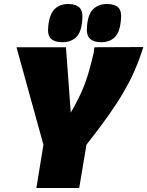

<svg xmlns="http://www.w3.org/2000/svg" viewBox="-20 -935 733 955"><path d="M161 0 196 -215 62 -700H308L332 -375Q366 -433 387 -481.5Q408 -530 421 -575.5Q434 -621 446 -672Q446 -679 447.5 -686Q449 -693 450 -700L693 -701Q691 -694 688 -685.5Q685 -677 683 -670Q666 -620 644.5 -572.5Q623 -525 592.5 -473Q562 -421 517.5 -358Q473 -295 410 -215L374 0ZM482 -725Q446 -725 427 -743Q408 -761 413 -807Q418 -865 444 -890Q470 -915 513 -915Q551 -915 569 -897Q587 -879 581 -832Q576 -775 551 -750Q526 -725 482 -725ZM289 -725Q252 -725 233.5 -742.5Q215 -760 220 -805Q226 -864 251.5 -889.5Q277 -915 320 -915Q357 -915 375.5 -897Q394 -879 389 -832Q384 -773 358 -749Q332 -725 289 -725Z"/></svg>

Font: Georama Black
Style: Italic
Weight: 900
Italic angle: -9°
Designer: Jean-Baptiste Levee
Foundry: Production Type
Version: Version 1.000